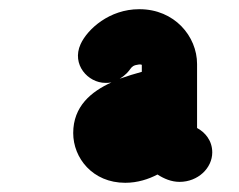

<svg xmlns="http://www.w3.org/2000/svg" viewBox="-20 -801 519 417"><path d="M282 -781C218 -781 170 -738 155 -705C135 -661 171 -621 209 -621C214 -621 218 -621 222 -622C178 -602 139 -570 139 -512C139 -458 181 -404 252 -404C279 -404 303 -412 322 -422C336 -413 352 -406 370 -406C410 -406 441 -436 441 -470C441 -496 425 -514 408 -523V-662C408 -722 359 -781 283 -781ZM288 -660V-645C273 -641 257 -636 240 -630C270 -649 258 -658 282 -661H283C285 -661 287 -661 288 -660Z"/></svg>

Font: LS
Style: Bold
Weight: 700
Designer: BSozoo
Foundry: BSozoo
Version: Version 001.000